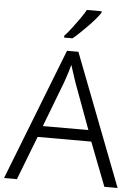

<svg xmlns="http://www.w3.org/2000/svg" viewBox="-62 -994 742 1041"><g transform="rotate(5 309.0 -473.5)"><path d="M546 0 454 -238H162L70 0H0L280 -717H342L618 0ZM343 -543Q340 -552 333.5 -570.5Q327 -589 321 -609Q315 -629 310 -643Q305 -625 299.5 -606Q294 -587 288 -571Q282 -555 278 -542L185 -299H433ZM448 -938Q438 -923 421 -903Q404 -883 383.5 -862Q363 -841 342.5 -821.5Q322 -802 304 -787H258V-797Q276 -816 296.5 -843Q317 -870 336.5 -897.5Q356 -925 368 -947H448Z"/></g></svg>

Font: Noto Sans Oriya Light
Style: Regular
Weight: 300
Version: Version 2.003